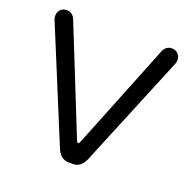

<svg xmlns="http://www.w3.org/2000/svg" viewBox="-124 -809 925 934"><g transform="rotate(20 339.0 -341.5)"><path d="M266.6 -40 25.4 -625Q22.5 -632.8 22.5 -641.6Q22.5 -662.1 34.7 -674.8Q46.9 -687.5 67.4 -687.5Q82 -687.5 93.3 -679.2Q104.5 -670.9 110.4 -656.2L331.1 -105.5Q334 -98.6 338.9 -98.6Q343.8 -98.6 346.7 -105.5L567.4 -656.2Q573.2 -670.9 584.5 -679.2Q595.7 -687.5 610.4 -687.5Q630.9 -687.5 643.1 -674.8Q655.3 -662.1 655.3 -641.6Q655.3 -632.8 652.3 -625L411.1 -40Q390.6 5.9 349.6 5.9H328.1Q287.1 5.9 266.6 -40Z"/></g></svg>

Font: jf-openhuninn-2.1
Style: Regular
Weight: 400
Designer: [Kosugi Maru]
Designed by MOTOYA      

[Varela Round]
Joe Prince (Latin component); Avraham Cornfeld (Hebrew component)
Foundry: justfont Co., Ltd.
Version: 2.1